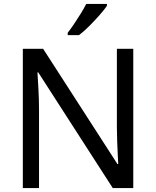

<svg xmlns="http://www.w3.org/2000/svg" viewBox="-20 -964 800 984"><path d="M663 0H558L176 -593H172Q174 -558 177 -506Q180 -454 180 -399V0H97V-714H201L582 -123H586Q585 -139 583.5 -171Q582 -203 580.5 -241Q579 -279 579 -311V-714H663ZM528 -934Q516 -916 491 -887.5Q466 -859 437.5 -830.5Q409 -802 385 -784H327V-796Q342 -815 359.5 -841Q377 -867 394 -894.5Q411 -922 422 -944H528Z"/></svg>

Font: Noto Sans Khojki
Style: Regular
Weight: 400
Designer: Monotype Design Team
Foundry: Monotype Imaging Inc.
Version: Version 2.003; ttfautohint (v1.8.4.7-5d5b)